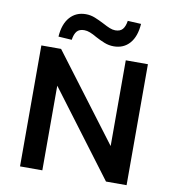

<svg xmlns="http://www.w3.org/2000/svg" viewBox="-98 -1016 1003 1102"><g transform="rotate(10 403.5 -465.0)"><path d="M93 0V-705H208L589 -200H585V-705H714V0H594L218 -500H223V0ZM259 -767 181 -772Q186 -846 221.5 -886Q257 -926 314 -926Q342 -926 368 -915.5Q394 -905 421 -891Q445 -878 462.5 -871Q480 -864 495 -864Q524 -864 538 -880.5Q552 -897 557 -930L635 -926Q630 -852 595 -812Q560 -772 502 -772Q474 -772 447.5 -782.5Q421 -793 395 -807Q373 -820 355 -827Q337 -834 321 -834Q292 -834 278 -817.5Q264 -801 259 -767Z"/></g></svg>

Font: Nunito Sans 8pt
Style: Bold
Weight: 700
Version: Version 3.101;gftools[0.9.27]